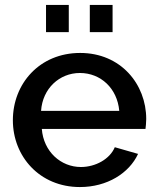

<svg xmlns="http://www.w3.org/2000/svg" viewBox="-20 -746 635 776"><path d="M166 -616H258V-726H166ZM343 -616H435V-726H343ZM303 10C413 10 502 -46 538 -124L444 -151C424 -103 366 -71 307 -71C226 -71 156 -133 149 -225H568C569 -234 571 -249 571 -265C571 -406 468 -532 304 -532C140 -532 32 -408 32 -260C32 -114 140 10 303 10ZM146 -298C152 -388 220 -451 303 -451C387 -451 454 -389 462 -298Z"/></svg>

Font: FIGSv2-sans-serif SemiBold
Style: Regular
Weight: 600
Designer: Matt McInerney, Pablo Impallari, Rodrigo Fuenzalida,Mirko Velimirovic
Foundry: Matt McInerney, Pablo Impallari, Rodrigo Fuenzalida
Version: Version 4.021;hotconv 1.0.109;makeotfexe 2.5.65596